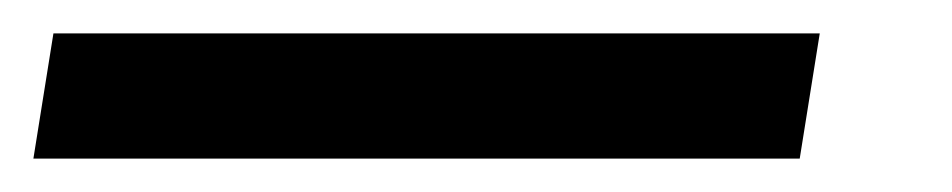

<svg xmlns="http://www.w3.org/2000/svg" viewBox="-50 -20 570 115"><path d="M-30 75 -18 0H441L429 75Z"/></svg>

Font: Nunito Sans 12pt
Style: Bold Italic
Weight: 700
Italic angle: -9°
Designer: Vernon Adams
Foundry: Vernon Adams
Version: Version 3.101;gftools[0.9.27]